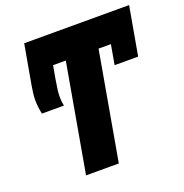

<svg xmlns="http://www.w3.org/2000/svg" viewBox="-130 -841 918 958"><g transform="rotate(-20 329.0 -362.5)"><path d="M506 -573H440.5L339.5 0H165.5L266.5 -573H199L186 -500Q181 -470 178.5 -450.5Q176 -431 176 -411Q176 -385.5 181 -365H64Q55.5 -406.5 55.5 -438Q55.5 -468.5 63 -511L101 -725H658L612.5 -468H487.5Z"/></g></svg>

Font: JuliaMono Black
Style: Italic
Weight: 900
Italic angle: -9°
Monospace: yes
Designer: cormullion
Foundry: corm
Version: Version 0.057; ttfautohint (v1.8.4)